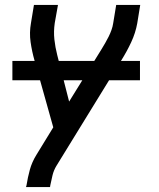

<svg xmlns="http://www.w3.org/2000/svg" viewBox="-20 -550 640 775"><path d="M85 205 87 198Q92 166 100.5 135Q109 104 127 75L195 -36L119 -307Q109 -342 103.5 -380Q98 -418 105 -457L117 -530H214L201 -457Q196 -423 199.5 -391Q203 -359 211 -328L259 -140L389 -350Q397 -363 404.5 -376Q412 -389 418.5 -402Q425 -415 430 -429Q435 -443 437 -457L449 -530H546L534 -456Q527 -417 509.5 -379.5Q492 -342 470 -307L208 119Q197 137 192 157.5Q187 178 183 198L182 205ZM30 -226V-304H545V-226Z"/></svg>

Font: Iosevka Curly MdExObl
Style: Regular
Weight: 500
Width: 7
Italic angle: -9°
Monospace: yes
Designer: Belleve Invis
Foundry: Belleve Invis
Version: Version 11.1.0; ttfautohint (v1.8.3)